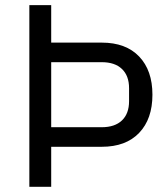

<svg xmlns="http://www.w3.org/2000/svg" viewBox="-20 -718 646 738"><path d="M92.8 0H176.8V-153.8H371.1Q463.9 -153.8 514.9 -207.3Q565.9 -260.7 565.9 -354Q565.9 -447.3 514.9 -500.7Q463.9 -554.2 371.1 -554.2H176.8V-698.2H92.8ZM176.8 -229V-479H371.1Q421.4 -479 448.7 -452.9Q476.1 -426.8 476.1 -378.9V-329.1Q476.1 -281.2 448.7 -255.1Q421.4 -229 371.1 -229Z"/></svg>

Font: Plexus Sans
Style: Regular
Weight: 400
Version: Version 2.001;PS 002.001;hotconv 1.0.70;makeotf.lib2.5.58329